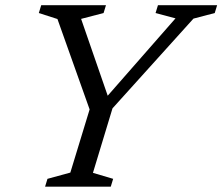

<svg xmlns="http://www.w3.org/2000/svg" viewBox="-20 -702 836 722"><path d="M640 -633 565 -653 574 -682.5H796.5L787.5 -653L707.5 -632L403 -294.5L329.5 -52L405.5 -29.5L396.5 0H149.5L158.5 -29.5L244.5 -53L317 -290.5L196 -630.5L126 -653L135 -682.5H378.5L369.5 -653L285 -631L392.5 -320.5L367 -321.5Z"/></svg>

Font: Newsreader
Style: Italic
Weight: 400
Italic angle: -17°
Designer: Hugues Gentile
Foundry: Production Type
Version: Version 1.003